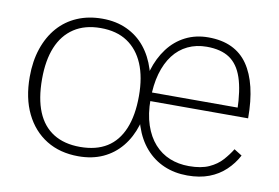

<svg xmlns="http://www.w3.org/2000/svg" viewBox="-64 -652 1114 767"><g transform="rotate(10 493.0 -268.0)"><path d="M539 -263Q539 -204 554 -159.5Q569 -115 595.5 -85.5Q622 -56 657.5 -41.5Q693 -27 736 -27Q785 -27 817 -41.5Q849 -56 869.5 -79Q890 -102 904 -125L936 -105Q918 -71 890 -44.5Q862 -18 824 -3.5Q786 11 736 11Q684 11 641 -7.5Q598 -26 566.5 -62Q535 -98 518 -149Q501 -200 501 -264Q501 -325 516.5 -376.5Q532 -428 561 -466.5Q590 -505 631.5 -526Q673 -547 724 -547Q779 -547 819 -528Q859 -509 884.5 -472Q910 -435 923 -381Q936 -327 936 -256H517V-291H904L888 -279Q886 -361 869 -411.5Q852 -462 817 -485.5Q782 -509 724 -509Q682 -509 647.5 -492.5Q613 -476 589 -444.5Q565 -413 552 -367.5Q539 -322 539 -263ZM530 -268Q530 -205 514 -154Q498 -103 467.5 -66Q437 -29 393.5 -9Q350 11 294 11Q219 11 164 -23Q109 -57 78.5 -119.5Q48 -182 48 -268Q48 -332 65.5 -383.5Q83 -435 115 -471.5Q147 -508 192.5 -527.5Q238 -547 294 -547Q350 -547 394 -526.5Q438 -506 468 -469Q498 -432 514 -381Q530 -330 530 -268ZM98 -268Q98 -189 120 -135.5Q142 -82 186 -54.5Q230 -27 294 -27Q359 -27 402.5 -54Q446 -81 468.5 -135Q491 -189 491 -268Q491 -344 468.5 -397.5Q446 -451 402.5 -480Q359 -509 294 -509Q230 -509 186 -480Q142 -451 120 -397.5Q98 -344 98 -268Z"/></g></svg>

Font: Roboto Serif Thin
Style: Regular
Weight: 250
Designer: Greg Gazdowicz
Foundry: Commercial Type
Version: Version 1.004